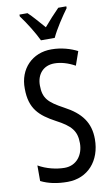

<svg xmlns="http://www.w3.org/2000/svg" viewBox="-103 -995 619 1057"><g transform="rotate(-10 206.5 -466.5)"><path d="M177 -783H254C275 -829 317 -892 347 -933V-943H302C268 -908 250 -889 216 -849C186 -883 155 -920 130 -943H85V-933C120 -886 156 -827 177 -783ZM375 -196C375 -288 331 -347 238 -396C155 -441 128 -467 128 -540C128 -601 165 -645 227 -645C263 -645 302 -634 342 -612L369 -689C332 -708 281 -724 225 -724C118 -725 41 -647 43 -536C43 -423 95 -378 180 -332C262 -289 290 -257 290 -188C290 -123 251 -69 184 -69C139 -69 83 -82 38 -108V-21C80 0 129 10 187 10C300 10 375 -75 375 -196Z"/></g></svg>

Font: Noto Sans Lao Looped ExtraCondensed
Style: Regular
Weight: 400
Width: 2
Designer: Mark Frömberg, Ben Mitchell
Foundry: The Fontpad Ltd
Version: Version 1.003